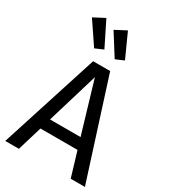

<svg xmlns="http://www.w3.org/2000/svg" viewBox="-228 -1064 1030 1171"><g transform="rotate(30 286.5 -479.0)"><path d="M87 -917 193 -760 251 -785 165 -958ZM239 -917 335 -765 393 -790 317 -958ZM567 0 347 -689H227L6 0H102L154 -173H415L467 0ZM285 -610 392 -250H177Z"/></g></svg>

Font: Fira Sans
Style: Regular
Weight: 400
Designer: Carrois Corporate & Edenspiekermann AG
Foundry: Carrois Corporate GbR & Edenspiekermann AG
Version: Version 4.203